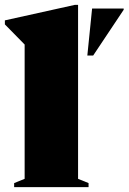

<svg xmlns="http://www.w3.org/2000/svg" viewBox="-39 -767 527 787"><path d="M281 -34 324 -16.5V0H19V-16.5L62 -34V-584.5L-19 -667V-683.5L267.5 -747H281ZM319 -539.5 338.5 -732H468V-727L343 -539.5Z"/></svg>

Font: Newsreader 72pt ExtraBold
Style: Regular
Weight: 800
Designer: Hugues Gentile
Foundry: Production Type
Version: Version 1.003; ttfautohint (v1.8.3)